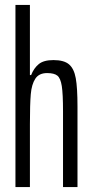

<svg xmlns="http://www.w3.org/2000/svg" viewBox="-20 -763 376 783"><path d="M43 -743H102V-457H107Q118 -485 138 -501.5Q158 -518 198 -518Q241 -518 261.5 -500.5Q282 -483 289 -444Q296 -405 296 -329V0H237V-309Q237 -380 232 -412Q227 -444 214 -454.5Q201 -465 172 -465Q139 -465 124 -442Q109 -419 105.5 -378.5Q102 -338 102 -257V0H43Z"/></svg>

Font: Saira Ultra Condensed
Style: Regular
Weight: 400
Width: 1
Designer: Hector Gatti with collaboration of the Omnibus-Type team
Foundry: Omnibus-Type
Version: Version 1.001; ttfautohint (v1.8)